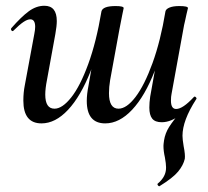

<svg xmlns="http://www.w3.org/2000/svg" viewBox="-20 -415 722 666"><path d="M61 -66Q61 -94 66 -119L99 -297Q102 -312 102 -322Q102 -348 85 -348Q75 -348 61 -338.5Q47 -329 27 -309Q25 -307 24 -307Q21 -307 19 -310.5Q17 -314 19 -317Q54 -357 80 -376Q106 -395 134 -395Q177 -395 177 -342Q177 -325 172 -297L143 -138Q137 -108 137 -87Q137 -38 169 -38Q196 -38 227 -77Q258 -116 286 -192.5Q314 -269 332 -376L348 -375Q329 -256 294.5 -168.5Q260 -81 216 -34Q172 13 124 13Q61 13 61 -66ZM281 -65Q281 -88 287 -118L332 -376Q337 -394 381 -394Q409 -394 409 -387L404 -363Q395 -318 394 -312L362 -137Q358 -113 358 -92Q358 -38 391 -38Q419 -38 450 -78.5Q481 -119 509 -196Q537 -273 554 -376L570 -375Q551 -258 517 -170Q483 -82 438.5 -34.5Q394 13 345 13Q281 13 281 -65ZM532 231Q530 231 527.5 227.5Q525 224 527 222Q551 202 555 178Q556 174 556 165Q556 153 552 131Q547 109 547 91Q547 86 549 72Q553 47 566.5 25.5Q580 4 616 -39L609 -19Q574 9 541 9Q518 9 508 -3.5Q498 -16 498 -42Q498 -59 501 -80L554 -376Q556 -384 568.5 -389Q581 -394 602 -394Q632 -394 632 -387L627 -366Q626 -359 622 -343Q618 -327 616 -314L575 -89Q573 -80 573 -66Q573 -37 591 -37Q614 -37 652 -78Q654 -80 655 -80Q658 -80 660.5 -76.5Q663 -73 660 -70Q613 3 613 56Q613 68 617 92Q623 122 621 136Q616 158 598 180Q580 202 533 231Z"/></svg>

Font: Cormorant Garamond SemiBold
Style: Italic
Weight: 600
Italic angle: -10°
Designer: Christian Thalmann (Catharsis Fonts)
Foundry: Catharsis Fonts
Version: Version 4.000